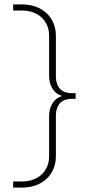

<svg xmlns="http://www.w3.org/2000/svg" viewBox="-20 -690 405 876"><path d="M79 166C174 166 235 106 235 23V-161C235 -216 265 -239 306 -239H325V-265H306C265 -265 235 -288 235 -343V-527C235 -610 174 -670 79 -670H40V-642H79C163 -642 204 -587 204 -528V-344C204 -304 222 -263 265 -252C222 -241 204 -200 204 -160V24C204 83 163 138 79 138H40V166Z"/></svg>

Font: LT Wave Thin
Style: Regular
Weight: 100
Designer: Daniel Lyons
Version: Version 2.5 (Glyphs App)